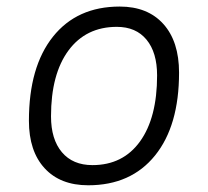

<svg xmlns="http://www.w3.org/2000/svg" viewBox="-20 -547 626 577"><path d="M245.1 9.8Q161.1 9.8 114 -41.5Q66.9 -92.8 66.9 -184.1Q66.9 -346.2 139.2 -436.8Q211.4 -527.3 339.8 -527.3Q423.8 -527.3 470.9 -474.9Q518.1 -422.4 518.1 -328.6Q518.1 -168.9 445.8 -79.6Q373.5 9.8 245.1 9.8ZM257.8 -50.8Q349.6 -50.8 400.9 -122.1Q452.1 -193.4 452.1 -320.3Q452.1 -389.2 420.4 -427.7Q388.7 -466.3 331.1 -466.3Q238.3 -466.3 185.8 -395.3Q133.3 -324.2 133.3 -197.3Q133.3 -128.4 166 -89.6Q198.7 -50.8 257.8 -50.8Z"/></svg>

Font: Cascadia Code PL Light
Style: Italic
Weight: 300
Italic angle: -10°
Monospace: yes
Designer: Aaron Bell
Foundry: Saja Typeworks
Version: Version 2404.023; ttfautohint (v1.8.4)